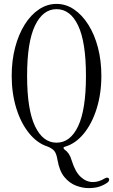

<svg xmlns="http://www.w3.org/2000/svg" viewBox="-20 -750 580 985"><path d="M434 215Q404 215 370.5 202.5Q337 190 311 159Q285 128 275 71Q270 39 259 25Q248 11 222 1Q170 -16 128.5 -67.5Q87 -119 63.5 -195Q40 -271 40 -361Q40 -439 57.5 -506Q75 -573 106.5 -623.5Q138 -674 180 -702Q222 -730 270 -730Q318 -730 359.5 -702Q401 -674 433 -623.5Q465 -573 482.5 -506Q500 -439 500 -361Q500 -269 475.5 -191.5Q451 -114 408.5 -63Q366 -12 312 3Q306 4 306 8.5Q306 13 311 17Q324 26 333 39.5Q342 53 348 74Q366 132 394.5 158Q423 184 457 184Q487 184 518 165Q526 160 533 162Q540 164 540 172Q540 179 532 186Q516 198 492.5 206.5Q469 215 434 215ZM270 -18Q341 -18 381 -103Q421 -188 421 -361Q421 -534 381 -618.5Q341 -703 270 -703Q200 -703 159.5 -618.5Q119 -534 119 -361Q119 -188 159.5 -103Q200 -18 270 -18Z"/></svg>

Font: Instrument Serif
Style: Regular
Weight: 400
Designer: Rodrigo Fuenzalida
Foundry: fragTYPE
Version: Version 1.000; ttfautohint (v1.8.4.7-5d5b);gftools[0.9.27]